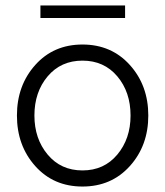

<svg xmlns="http://www.w3.org/2000/svg" viewBox="-20 -673 605 703"><path d="M128 -653H438V-607H128ZM455.5 -65Q388 10 282 10Q176 10 109 -65Q42 -140 42 -250Q42 -360 109 -435Q176 -510 282 -510Q388 -510 455.5 -435Q523 -360 523 -250Q523 -140 455.5 -65ZM458 -250Q458 -336 409.5 -393.5Q361 -451 282 -451Q203 -451 154.5 -393.5Q106 -336 106 -250Q106 -165 154.5 -107Q203 -49 282 -49Q361 -49 409.5 -107Q458 -165 458 -250Z"/></svg>

Font: Oakes Grotesk Light
Style: Regular
Weight: 300
Designer: Samuel Oakes
Foundry: Samuel Oakes
Version: Version 1.000;PS 001.000;hotconv 1.0.88;makeotf.lib2.5.64775